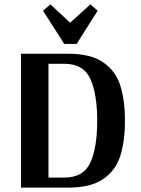

<svg xmlns="http://www.w3.org/2000/svg" viewBox="-20 -859 647 879"><path d="M552 -306Q552 -211 530.5 -144.5Q509 -78 452 -39Q395 0 292 0H76V-613H292Q395 -613 452 -574Q509 -535 530.5 -468Q552 -401 552 -306ZM425 -306Q425 -429 393.5 -498Q362 -567 274 -567H202V-46H274Q362 -46 393.5 -114.5Q425 -183 425 -306ZM211 -839 301 -755 394 -839 427 -810 331 -658H274L177 -810Z"/></svg>

Font: Arya
Style: Bold
Weight: 700
Designer: Eduardo Rodriguez Tunni, Modular Infotech
Foundry: Eduardo Rodriguez Tunni, Modular Infotech
Version: Version 1.002